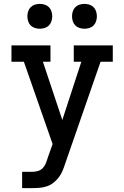

<svg xmlns="http://www.w3.org/2000/svg" viewBox="-20 -754 640 989"><path d="M94 215V131H144Q159 131 173 127.5Q187 124 197.5 114.5Q208 105 214 91.5Q220 78 224 65V64L251 -12L103 -436H39V-520H240V-436H201L301 -136L399 -436H360V-520H561V-436H498L315 91Q309 110 301.5 127.5Q294 145 282 160.5Q270 176 254.5 188Q239 200 220.5 206Q202 212 183 213.5Q164 215 144 215ZM415 -606Q402 -606 389.5 -610Q377 -614 368 -623Q359 -632 355 -644.5Q351 -657 351 -670Q351 -683 355 -695.5Q359 -708 368 -717Q377 -726 389.5 -730Q402 -734 415 -734Q428 -734 440.5 -730Q453 -726 462 -717Q471 -708 475 -695.5Q479 -683 479 -670Q479 -657 475 -644.5Q471 -632 462 -623Q453 -614 440.5 -610Q428 -606 415 -606ZM185 -606Q172 -606 159.5 -610Q147 -614 138 -623Q129 -632 125 -644.5Q121 -657 121 -670Q121 -683 125 -695.5Q129 -708 138 -717Q147 -726 159.5 -730Q172 -734 185 -734Q198 -734 210.5 -730Q223 -726 232 -717Q241 -708 245 -695.5Q249 -683 249 -670Q249 -657 245 -644.5Q241 -632 232 -623Q223 -614 210.5 -610Q198 -606 185 -606Z"/></svg>

Font: Iosevka Etoile Medium
Style: Regular
Weight: 500
Designer: Belleve Invis
Foundry: Belleve Invis
Version: Version 22.1.2; ttfautohint (v1.8.4)